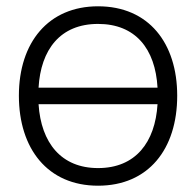

<svg xmlns="http://www.w3.org/2000/svg" viewBox="-20 -575 623 610"><path d="M291.5 -555C134 -555 40 -440.5 40 -271C40 -103 131 15 291.5 15C451 15 543 -100.5 543 -271C543 -438 452.5 -555 291.5 -555ZM291.5 -499C410 -499 473.5 -420.5 480.5 -296.5H102.5C109.5 -417 171 -499 291.5 -499ZM291.5 -41C175 -41 110.5 -120.5 102.5 -244H480.5C473 -122.5 410.5 -41 291.5 -41Z"/></svg>

Font: Hauora Light
Style: Regular
Weight: 300
Designer: Wayne Shih
Foundry: WCYS
Version: Version 1.001;hotconv 1.0.109;makeotfexe 2.5.65596